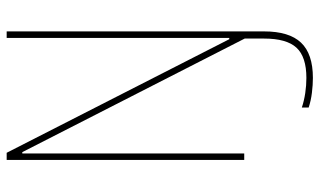

<svg xmlns="http://www.w3.org/2000/svg" viewBox="-216 -554 981 590"><g transform="rotate(-90 275.0 -259.5)"><path d="M330 211Q309 211 284.5 208Q260 205 239 198V177Q260 184 283.5 187.5Q307 191 330 191Q395 191 423 160.5Q451 130 451 61V-20L462 23L102 -682H98V0H78V-730H100L449 -46H453V-730H473V61Q473 138 438.5 174.5Q404 211 330 211Z"/></g></svg>

Font: M PLUS Code Latin SemiExpanded Thin
Style: Regular
Weight: 250
Width: 6
Designer: Coji Morishita
Foundry: UNDERFOREST DESIGN
Version: Version 1.002; ttfautohint (v1.8.3)